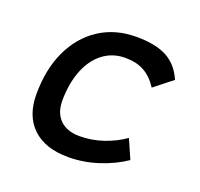

<svg xmlns="http://www.w3.org/2000/svg" viewBox="-100 -637 786 756"><g transform="rotate(20 293.0 -258.5)"><path d="M271.5 -83Q322.3 -83 370.8 -99.6Q419.4 -116.2 457 -143.1L492.2 -63Q444.3 -30.3 382.8 -10.3Q321.3 9.8 257.3 9.8Q161.1 9.8 108.4 -40Q55.7 -89.8 55.7 -180.2Q55.7 -285.2 92.3 -363Q128.9 -440.9 195.1 -484.1Q261.2 -527.3 350.1 -527.3Q430.2 -527.3 477.5 -502Q524.9 -476.6 549.3 -419.9L473.6 -359.9Q448.2 -398.9 415.5 -416.7Q382.8 -434.6 336.4 -434.6Q283.7 -434.6 243.9 -404.3Q204.1 -374 182.4 -319.3Q160.6 -264.6 160.2 -190.9Q160.6 -139.6 189.7 -111.3Q218.8 -83 271.5 -83Z"/></g></svg>

Font: Cascadia Mono
Style: Italic
Weight: 400
Italic angle: -10°
Monospace: yes
Designer: Aaron Bell
Foundry: Saja Typeworks
Version: Version 2404.023; ttfautohint (v1.8.4)